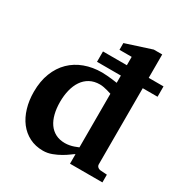

<svg xmlns="http://www.w3.org/2000/svg" viewBox="-175 -869 958 1010"><g transform="rotate(30 304.5 -364.0)"><path d="M386.2 -424.8Q374.5 -428.7 361.8 -432.1Q351.1 -435.1 338.6 -437.5Q326.2 -439.9 314.9 -439.9Q280.3 -439.9 254.4 -425.8Q228.5 -411.6 211.7 -386.7Q194.8 -361.8 186.5 -328.1Q178.2 -294.4 178.2 -255.9Q178.2 -216.3 186.3 -184.1Q194.3 -151.9 210.4 -128.7Q226.6 -105.5 251 -92.8Q275.4 -80.1 308.1 -80.1Q321.8 -80.1 335.7 -82.8Q349.6 -85.4 360.8 -89.4Q374 -93.8 386.2 -99.1ZM519 -535.2V-73.2Q519 -64 525.4 -57.4Q531.7 -50.8 541 -49.8L583 -46.9V0H386.2V-58.1Q380.4 -55.2 365.2 -43.7Q350.1 -32.2 328.6 -19.8Q307.1 -7.3 281.2 2.4Q255.4 12.2 228 12.2Q182.1 12.2 145.8 -6.3Q109.4 -24.9 84.2 -57.6Q59.1 -90.3 45.7 -135.3Q32.2 -180.2 32.2 -232.9Q32.2 -297.4 51.8 -347.2Q71.3 -397 106 -430.9Q140.6 -464.8 188.5 -482.4Q236.3 -500 293 -500Q307.1 -500 323.5 -498.5Q339.8 -497.1 354 -495.6Q370.1 -493.7 386.2 -491.2V-535.2H241.2V-598.1H386.2V-648.9H312V-689.9L467.8 -740.2H519V-598.1H608.9V-535.2Z"/></g></svg>

Font: Charis SIL Afr
Style: Bold
Weight: 700
Foundry: SIL International
Version: Version 5.000